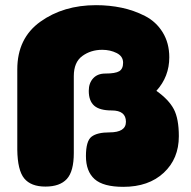

<svg xmlns="http://www.w3.org/2000/svg" viewBox="-20 -723 740 744"><path d="M352 -703Q404 -703 451.5 -693Q499 -683 542 -661Q585 -639 610.5 -597.5Q636 -556 636 -501Q636 -426 586 -371Q634 -337 653.5 -300Q673 -263 673 -195Q673 -108 614.5 -53.5Q556 1 458 1Q380 1 346.5 -29Q313 -59 313 -118Q313 -177 335 -193.5Q357 -210 404 -210Q468 -210 468 -251Q468 -295 413 -295Q366 -295 345 -313.5Q324 -332 324 -371Q324 -401 341 -419.5Q358 -438 388 -438Q427 -438 442 -447Q457 -456 457 -480Q457 -505 432 -517.5Q407 -530 376 -530Q332 -530 299 -506Q266 -482 266 -428V-130Q266 -59 239 -29.5Q212 0 156 0Q100 0 74 -31.5Q48 -63 47 -143V-454Q47 -575 136.5 -639Q226 -703 352 -703Z"/></svg>

Font: Coiny
Style: Regular
Weight: 400
Version: Version 001.001